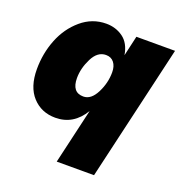

<svg xmlns="http://www.w3.org/2000/svg" viewBox="-130 -621 889 943"><g transform="rotate(20 314.5 -150.0)"><path d="M427 -500H629L464 210H269L336 -79Q283 10 188 10Q115 10 68.5 -40.5Q22 -91 22 -184Q22 -266 51 -339.5Q80 -413 137 -461.5Q194 -510 267 -510Q317 -510 355 -482.5Q393 -455 403 -395ZM282 -135Q322 -135 348.5 -187Q375 -239 375 -295Q375 -327 360 -346Q345 -365 318 -365Q274 -365 248 -313Q222 -261 222 -210Q222 -135 282 -135Z"/></g></svg>

Font: Elaine Sans ExtraBold
Style: Italic
Weight: 800
Italic angle: -13°
Designer: Wei Huang
Foundry: Wei Huang
Version: Version 2.001;December 24, 2019;FontCreator 12.0.0.2547 64-b